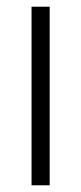

<svg xmlns="http://www.w3.org/2000/svg" viewBox="-20 -552 242 572"><path d="M128 0H74V-532H128Z"/></svg>

Font: Noto Sans Lao UI Cond Light
Style: Regular
Weight: 300
Width: 3
Designer: Monotype Design Team
Foundry: Monotype Imaging Inc.
Version: Version 2.000; ttfautohint (v1.8.4.7-5d5b)